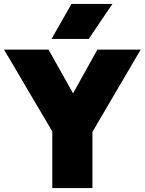

<svg xmlns="http://www.w3.org/2000/svg" viewBox="-32 -951 731 971"><path d="M232.5 0V-286L-11.5 -700H213.5L337.5 -479L460.5 -700H679.5L435.5 -284V0ZM228.5 -754 329.5 -931H536.5L416.5 -754Z"/></svg>

Font: Geologica Black
Style: Regular
Weight: 900
Designer: Sindre Bremnes, Frode Helland
Foundry: Monokrom Skriftforlag AS
Version: Version 1.010;gftools[0.9.28]